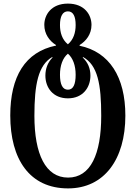

<svg xmlns="http://www.w3.org/2000/svg" viewBox="-20 -793 753 1066"><path d="M358 253C559 253 676 91 676 -151C676 -366 587 -505 422 -539V-543C458 -565 488 -603 488 -655C488 -710 450 -773 357 -773C264 -773 226 -710 226 -655C226 -604 255 -565 291 -543V-540C119 -505 37 -367 37 -152C37 91 144 253 358 253ZM357 -547C325 -573 313 -612 313 -654C313 -701 327 -730 357 -730C387 -730 400 -701 400 -654C400 -612 388 -573 357 -547ZM357 -295C327 -295 313 -325 313 -378C313 -429 328 -471 357 -495C385 -471 400 -429 400 -378C400 -325 387 -295 357 -295ZM358 193C233 193 171 63 171 -150C171 -324 192 -432 271 -477V-473C245 -446 232 -412 232 -373C232 -307 274 -247 357 -247C440 -247 482 -307 482 -373C482 -413 468 -446 440 -473V-477C523 -432 542 -324 542 -150C542 63 483 193 358 193Z"/></svg>

Font: Noto Serif Georgian ExtraCondensed Bold
Style: Regular
Weight: 700
Width: 2
Designer: Monotype Design Team, Akaki Razmadze
Foundry: Google LLC
Version: Version 2.003